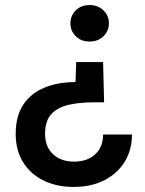

<svg xmlns="http://www.w3.org/2000/svg" viewBox="-20 -536 574 758"><path d="M334 -516Q367 -516 388.5 -495Q410 -474 410 -444Q410 -414 388.5 -393Q367 -372 334 -372Q300 -372 279 -393Q258 -414 258 -444Q258 -474 279 -495Q300 -516 334 -516ZM387 -291 391 -132H348Q296 -132 252.5 -122.5Q209 -113 183.5 -86.5Q158 -60 158 -7Q158 43 189 72.5Q220 102 272 102Q325 102 356 73Q387 44 387 -5H501Q501 55 473 101.5Q445 148 393 175Q341 202 271 202Q204 202 152.5 177Q101 152 71.5 105Q42 58 42 -7Q42 -78 72 -123Q102 -168 155.5 -190Q209 -212 278 -212L281 -291Z"/></svg>

Font: DM Sans SemiBold
Style: Regular
Weight: 600
Designer: Colophon Foundry, Jonny Pinhorn
Foundry: Colophon Foundry
Version: Version 4.004; ttfautohint (v1.8.4.7-5d5b)